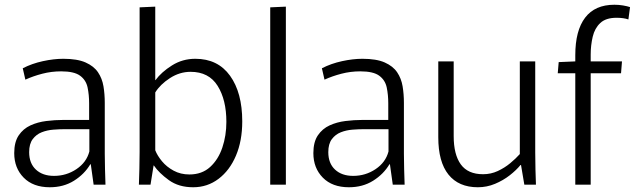

<svg xmlns="http://www.w3.org/2000/svg" viewBox="-20 -779 2678 810"><path d="M190 11Q120 11 80 -29.5Q40 -70 40 -133Q40 -180 59 -208Q78 -236 108.5 -250Q139 -264 175.5 -268.5Q212 -273 246 -273H356V-343Q356 -379 349.5 -410Q343 -441 318 -459.5Q293 -478 238 -478Q197 -478 158.5 -468Q120 -458 87 -443L76 -491Q115 -511 161 -521Q207 -531 247 -531Q306 -531 341 -515.5Q376 -500 393.5 -474Q411 -448 416.5 -415Q422 -382 422 -345V-130Q422 -101 423 -65Q424 -29 425 0H375L363 -86H361Q336 -44 292 -16.5Q248 11 190 11ZM208 -37Q260 -37 302.5 -65.5Q345 -94 357 -140V-234H253Q231 -234 205 -232Q179 -230 156 -221Q133 -212 118 -192Q103 -172 103 -137Q103 -90 131.5 -63.5Q160 -37 208 -37Z M795 11Q734 11 692.5 -19Q651 -49 629 -81H628L615 0H566Q567 -28 568 -66.5Q569 -105 569 -138V-748L635 -751V-441H636Q661 -475 705.5 -503Q750 -531 804 -531Q899 -531 950.5 -459.5Q1002 -388 1002 -267Q1002 -185 975.5 -122.5Q949 -60 902 -24.5Q855 11 795 11ZM779 -43Q832 -43 866.5 -74.5Q901 -106 918 -156.5Q935 -207 935 -265Q935 -358 898 -417Q861 -476 784 -476Q738 -476 697 -449.5Q656 -423 635 -389V-145Q644 -122 663.5 -98.5Q683 -75 712.5 -59Q742 -43 779 -43Z M1120 -748 1186 -751V0H1120Z M1452 11Q1382 11 1342 -29.5Q1302 -70 1302 -133Q1302 -180 1321 -208Q1340 -236 1370.5 -250Q1401 -264 1437.5 -268.5Q1474 -273 1508 -273H1618V-343Q1618 -379 1611.5 -410Q1605 -441 1580 -459.5Q1555 -478 1500 -478Q1459 -478 1420.5 -468Q1382 -458 1349 -443L1338 -491Q1377 -511 1423 -521Q1469 -531 1509 -531Q1568 -531 1603 -515.5Q1638 -500 1655.5 -474Q1673 -448 1678.5 -415Q1684 -382 1684 -345V-130Q1684 -101 1685 -65Q1686 -29 1687 0H1637L1625 -86H1623Q1598 -44 1554 -16.5Q1510 11 1452 11ZM1470 -37Q1522 -37 1564.5 -65.5Q1607 -94 1619 -140V-234H1515Q1493 -234 1467 -232Q1441 -230 1418 -221Q1395 -212 1380 -192Q1365 -172 1365 -137Q1365 -90 1393.5 -63.5Q1422 -37 1470 -37Z M1996 11Q1915 11 1872 -42.5Q1829 -96 1829 -200V-520H1894V-205Q1894 -127 1924 -85.5Q1954 -44 2018 -44Q2051 -44 2080 -57.5Q2109 -71 2132.5 -90.5Q2156 -110 2173 -129V-520H2238V-136Q2238 -96 2239 -63.5Q2240 -31 2241 0H2192L2178 -83H2176Q2158 -61 2130.5 -39.5Q2103 -18 2068.5 -3.5Q2034 11 1996 11Z M2407 -470H2333L2337 -517L2407 -520V-546Q2407 -650 2448.5 -704.5Q2490 -759 2572 -759Q2591 -759 2608.5 -756Q2626 -753 2638 -749L2631 -697Q2611 -704 2581 -704Q2536 -704 2512.5 -682Q2489 -660 2480.5 -624Q2472 -588 2472 -549V-520H2604L2600 -470H2472V0H2407Z"/></svg>

Font: Murecho Light
Style: Regular
Weight: 300
Designer: Neil Summerour
Foundry: Positype
Version: Version 1.010; ttfautohint (v1.8.3)